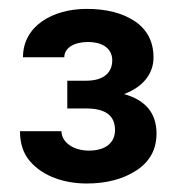

<svg xmlns="http://www.w3.org/2000/svg" viewBox="-20 -737 411 436"><path d="M175.3 -490.7C216.3 -490.7 241.2 -477.1 241.2 -441.4C241.2 -415.5 222.7 -395 182.1 -395C144.5 -395 119.6 -415.5 119.6 -439H25.4C25.4 -410.6 33.2 -387.7 48.3 -370.6C78.6 -335.4 128.4 -320.3 176.8 -320.3C221.7 -320.3 259.3 -330.1 290 -350.1C320.3 -370.1 335.4 -397.9 335.4 -433.6C335.4 -482.4 308.1 -510.3 261.7 -523.4C302.7 -538.6 328.6 -567.9 328.6 -606.4C328.6 -642.1 314.5 -669.4 286.6 -688.5C258.3 -707.5 221.7 -716.8 176.8 -716.8C99.6 -716.8 32.2 -678.2 32.2 -606.9H126C126 -628.9 149.4 -641.6 179.2 -641.6C219.7 -641.6 234.9 -621.6 234.9 -600.1C234.9 -572.3 215.8 -553.7 175.3 -553.7H132.8V-490.7Z"/></svg>

Font: Vazirmatn SemiBold
Style: Regular
Weight: 600
Designer: Saber Rastikerdar
Foundry: Saber Rastikerdar
Version: Version 33.003